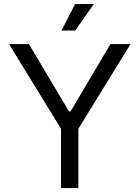

<svg xmlns="http://www.w3.org/2000/svg" viewBox="-20 -950 705 970"><path d="M25.4 -727.5H126L328.1 -387.7H336.9L538.1 -727.5H639.6L376 -299.8V0H288.1V-299.8ZM291 -795.9 359.4 -929.7H454.1L360.4 -795.9Z"/></svg>

Font: Inter V
Style: 
Weight: 400
Designer: Rasmus Andersson
Foundry: rsms
Version: Version 4.000;git-a3f224843